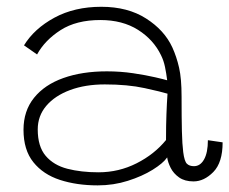

<svg xmlns="http://www.w3.org/2000/svg" viewBox="-20 -548 692 580"><path d="M275 12Q212 12 161.2 -4.5Q110.5 -21 80.8 -58Q51 -95 51 -156Q51 -213 82.8 -252.5Q114.5 -292 171.2 -312.2Q228 -332.5 303 -332.5Q343.5 -332.5 382.2 -326.8Q421 -321 449 -314.5Q477 -308 485 -305.5Q482.5 -326 478.5 -345.5Q474.5 -365 466.5 -381Q444 -428 397 -457.8Q350 -487.5 283 -487.5Q210.5 -487.5 163 -457Q115.5 -426.5 92 -383.5L52.5 -411Q83.5 -461.5 144.2 -494.5Q205 -527.5 286 -527.5Q366 -527.5 421.2 -492.2Q476.5 -457 500.5 -405Q513.5 -376.5 521 -343.5Q528.5 -310.5 528.5 -256.5Q528.5 -191.5 529.5 -151.5Q530.5 -111.5 533.5 -88.5Q537 -61 544.5 -53.5Q552 -46 566 -46Q585 -46 596.5 -66.5Q608 -87 608 -124.5L652.5 -118Q652.5 -57 624.5 -28.5Q596.5 0 564.5 0Q538 0 521 -12Q504 -24 495.5 -41Q487 -58 485 -72.5Q473 -55 441.2 -35.2Q409.5 -15.5 366.2 -1.8Q323 12 275 12ZM277.5 -27.5Q339 -27.5 392.8 -54.8Q446.5 -82 481.5 -125Q481.5 -171 482.8 -203.2Q484 -235.5 486 -265Q468.5 -270.5 417 -281.8Q365.5 -293 296.5 -293Q237.5 -293 191.8 -276Q146 -259 120 -228.5Q94 -198 94 -157Q94 -105.5 118 -77.2Q142 -49 183.5 -38.2Q225 -27.5 277.5 -27.5Z"/></svg>

Font: Grandstander Thin
Style: Regular
Weight: 100
Designer: Tyler Finck
Foundry: Etcetera Type Co
Version: Version 1.200; ttfautohint (v1.8.3)